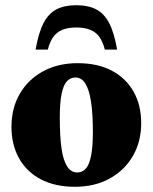

<svg xmlns="http://www.w3.org/2000/svg" viewBox="-20 -702 586 737"><path d="M276.5 -40Q295.5 -40 308.8 -54Q322 -68 329.2 -102Q336.5 -136 336.5 -195.5Q336.5 -264.5 329.5 -310.8Q322.5 -357 308 -380.8Q293.5 -404.5 269 -404.5Q250.5 -404.5 237 -390.2Q223.5 -376 216.5 -342.2Q209.5 -308.5 209.5 -249Q209.5 -180 216 -133.5Q222.5 -87 237.5 -63.5Q252.5 -40 276.5 -40ZM267.5 15Q191 15 136.2 -14Q81.5 -43 52.8 -95Q24 -147 24 -215Q24 -287 56 -342Q88 -397 145.2 -428.2Q202.5 -459.5 278 -459.5Q355.5 -459.5 409.8 -430.5Q464 -401.5 493 -349.8Q522 -298 522 -229Q522 -158 489.8 -102.8Q457.5 -47.5 400.2 -16.2Q343 15 267.5 15ZM273 -596.5Q241 -596.5 219.2 -587.5Q197.5 -578.5 184.2 -559.8Q171 -541 163.5 -511.5H116.5Q128 -576.5 147.2 -613.5Q166.5 -650.5 197 -666.2Q227.5 -682 273 -682Q318.5 -682 349 -666.2Q379.5 -650.5 399 -613.5Q418.5 -576.5 429.5 -511.5H382.5Q375 -541 361.8 -559.8Q348.5 -578.5 326.8 -587.5Q305 -596.5 273 -596.5Z"/></svg>

Font: Newsreader 24pt ExtraBold
Style: Regular
Weight: 800
Designer: Hugues Gentile
Foundry: Production Type
Version: Version 1.003